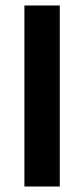

<svg xmlns="http://www.w3.org/2000/svg" viewBox="-20 -680 307 700"><path d="M69 0V-660H198V0Z"/></svg>

Font: Bricolage Grotesque 36pt SemiBold
Style: Regular
Weight: 600
Designer: Mathieu Triay
Foundry: Atelier Triay
Version: Version 1.001;gftools[0.9.33.dev8+g029e19f]